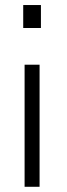

<svg xmlns="http://www.w3.org/2000/svg" viewBox="-20 -548 261 751"><path d="M134.8 182.6H76.2V-294.9H134.8ZM140.1 -438.5H70.8V-528.3H140.1Z"/></svg>

Font: Roboto Web
Style: Light
Weight: 300
Designer: Google
Version: Version 1.200310; 2013